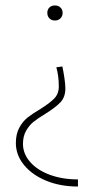

<svg xmlns="http://www.w3.org/2000/svg" viewBox="-20 -486 405 702"><path d="M209 -439Q209 -427 201 -419Q193 -411 181 -411Q168 -411 160.5 -419Q153 -427 153 -439Q153 -451 160.5 -458.5Q168 -466 181 -466Q193 -466 201 -458.5Q209 -451 209 -439ZM219 -163Q219 -131 201 -112Q183 -93 146 -70Q118 -53 102.5 -40.5Q87 -28 75.5 -8Q64 12 64 40Q64 76 90 106Q116 136 162 153Q208 170 265 170V196Q201 196 149.5 175Q98 154 68 117.5Q38 81 38 37Q38 4 50.5 -19Q63 -42 80.5 -56Q98 -70 127 -87Q162 -109 178.5 -126Q195 -143 195 -170Q195 -208 186 -240L208 -243Q212 -225 215.5 -201Q219 -177 219 -163Z"/></svg>

Font: Ysabeau Extralight
Style: Regular
Weight: 200
Designer: Christian Thalmann (Catharsis Fonts)
Version: Version 0.003